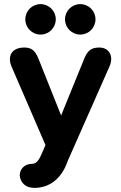

<svg xmlns="http://www.w3.org/2000/svg" viewBox="-20 -729 589 933"><path d="M76 125C80 158 103 184 147 184C222 184 277 138 305 64L310 51L512 -406C534 -455 511 -498 463 -498C425 -498 406 -485 389 -443L277 -168L168 -441C151 -485 132 -498 98 -498C36 -498 15 -455 36 -406L201 -24L181 22L177 30C164 60 148 67 137 67C98 67 75 94 76 125ZM177 -561C218 -561 251 -594 251 -635C251 -676 218 -709 177 -709C136 -709 103 -676 103 -635C103 -594 136 -561 177 -561ZM370 -561C411 -561 444 -594 444 -635C444 -676 411 -709 370 -709C329 -709 296 -676 296 -635C296 -594 329 -561 370 -561Z"/></svg>

Font: SN Pro
Style: Bold
Weight: 700
Designer: Tobias Whetton
Foundry: Supernotes
Version: Version 1.003;Glyphs 3.3 (3324)